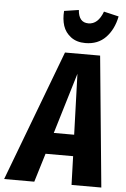

<svg xmlns="http://www.w3.org/2000/svg" viewBox="-108 -970 665 1013"><g transform="rotate(5 224.5 -463.0)"><path d="M316.9 -752Q271 -752 240.5 -774.9Q210 -797.9 198.7 -832.8Q187.5 -867.7 190.9 -911.1L268.1 -922.9Q272.9 -856.9 324.2 -856.9Q375.5 -856.9 400.9 -925.8L480 -907.2Q466.3 -837.9 425 -794.9Q383.8 -752 316.9 -752ZM214.8 -692.9H400.9L467.8 0H310.1L305.2 -151.9H159.2L112.8 0H-46.9ZM192.9 -265.1H300.8L290 -586.9Z"/></g></svg>

Font: Fira Sans Compressed
Style: Bold Italic
Weight: 700
Width: 3
Italic angle: -8°
Designer: Carrois Corporate & Edenspiekermann AG
Foundry: Carrois Corporate GbR & Edenspiekermann AG
Version: Version 4.203;PS 004.203;hotconv 1.0.88;makeotf.lib2.5.64775